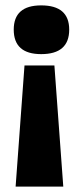

<svg xmlns="http://www.w3.org/2000/svg" viewBox="-20 -560 308 713"><path d="M71 -317H182L215 133H38ZM133 -540Q237 -540 237 -450Q237 -359 133 -359Q31 -359 31 -450Q31 -540 133 -540Z"/></svg>

Font: Bricolage Grotesque 48pt ExtraBold
Style: Regular
Weight: 800
Designer: Mathieu Triay
Foundry: Atelier Triay
Version: Version 1.000; ttfautohint (v1.8.4.7-5d5b);gftools[0.9.32]